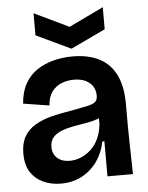

<svg xmlns="http://www.w3.org/2000/svg" viewBox="-53 -783 646 840"><g transform="rotate(-5 269.5 -362.5)"><path d="M181 14Q139 14 104.5 -1.5Q70 -17 49 -48.5Q28 -80 28 -131Q28 -176 45 -205.5Q62 -235 93 -253.5Q124 -272 165 -282.5Q206 -293 253 -300Q301 -309 326 -314.5Q351 -320 360.5 -329Q370 -338 370 -355Q370 -392 344.5 -413Q319 -434 276 -434Q249 -434 223.5 -424.5Q198 -415 180.5 -392.5Q163 -370 160 -331L46 -349Q50 -401 70.5 -437Q91 -473 124 -494.5Q157 -516 197 -526Q237 -536 279 -536Q349 -536 397 -511Q445 -486 469.5 -435.5Q494 -385 494 -310V-214Q494 -179 495 -143Q496 -107 496.5 -71Q497 -35 498 0H386Q386 -37 386 -74.5Q386 -112 386 -154H377Q368 -107 342 -69Q316 -31 275 -8.5Q234 14 181 14ZM228 -82Q251 -82 274.5 -91Q298 -100 318.5 -118Q339 -136 353 -164Q367 -192 371 -230V-273L397 -275Q385 -261 362.5 -253Q340 -245 312.5 -240.5Q285 -236 257 -231Q229 -226 205.5 -217Q182 -208 167.5 -192Q153 -176 153 -149Q153 -118 173.5 -100Q194 -82 228 -82ZM126 -739 278 -666 430 -739V-642L278 -570L126 -642Z"/></g></svg>

Font: Bricolage Grotesque 72pt SemiBold
Style: Regular
Weight: 600
Version: Version 1.001;gftools[0.9.33.dev8+g029e19f]